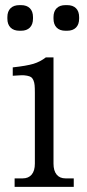

<svg xmlns="http://www.w3.org/2000/svg" viewBox="-20 -730 338 750"><path d="M189 -90.8Q189 -63 201.2 -48.1Q213.4 -33.2 235.8 -33.2H268.1V0H37.1V-33.2H68.8Q91.3 -33.2 103.8 -48.1Q116.2 -63 116.2 -90.8V-368.2Q116.2 -386.2 115.2 -397Q114.3 -407.7 110.6 -416.3Q106.9 -424.8 101.8 -428.5Q96.7 -432.1 85.7 -434.3Q74.7 -436.5 62.7 -436Q50.8 -435.5 29.8 -434.1V-466.8Q84 -472.7 110.6 -480.7Q137.2 -488.8 159.2 -505.9H189ZM8.8 -657.2V-663.1Q8.8 -685.5 21.2 -697.8Q33.7 -710 56.2 -710H62Q84.5 -710 96.7 -697.8Q108.9 -685.5 108.9 -663.1V-657.2Q108.9 -634.8 96.7 -622.3Q84.5 -609.9 62 -609.9H56.2Q33.7 -609.9 21.2 -622.3Q8.8 -634.8 8.8 -657.2ZM189 -657.2V-663.1Q189 -685.5 201.2 -697.8Q213.4 -710 235.8 -710H242.2Q264.6 -710 276.9 -697.8Q289.1 -685.5 289.1 -663.1V-657.2Q289.1 -634.8 276.9 -622.3Q264.6 -609.9 242.2 -609.9H235.8Q213.4 -609.9 201.2 -622.3Q189 -634.8 189 -657.2Z"/></svg>

Font: LT Superior Serif
Style: Regular
Weight: 400
Designer: Daniel Lyons
Foundry: LyonsType
Version: Version 2.120;FEAKit 1.0